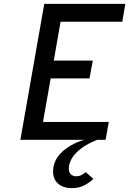

<svg xmlns="http://www.w3.org/2000/svg" viewBox="-20 -720 666 989"><path d="M85 0 208 -700H625.5L610 -608H292L257 -408H458L441 -316H241L201.5 -92H540.5L524 0ZM349 249Q306.5 249 280 226.5Q253.5 204 253.5 164Q253.5 107.5 296.8 65.2Q340 23 413.5 0H481Q429.5 20.5 397 45.5Q364.5 70.5 349.5 97Q334.5 123.5 334.5 148Q334.5 168.5 345.5 178.2Q356.5 188 371.5 188Q388.5 188 400.8 181Q413 174 421.5 166.5L461 201.5Q444.5 218 416.8 233.5Q389 249 349 249Z"/></svg>

Font: Overpass Medium
Style: Italic
Weight: 500
Italic angle: -10°
Designer: Delve Withrington, Dave Bailey, Thomas Jockin
Foundry: Delve Fonts LLC
Version: Version 4.000